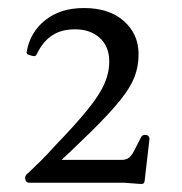

<svg xmlns="http://www.w3.org/2000/svg" viewBox="-20 -912 454 478"><path d="M53 -457Q44 -457 43 -466V-465Q41 -473 47 -479L50 -481Q71 -501 84.5 -514.5Q98 -528 116 -548Q169 -603 198.5 -639.5Q228 -676 240 -703.5Q252 -731 252 -759Q252 -796 228.5 -817.5Q205 -839 167 -839Q133 -839 110 -824Q87 -809 72 -778Q69 -770 60 -773L53 -775Q44 -777 47 -786Q56 -833 93.5 -862.5Q131 -892 189 -892Q252 -892 288.5 -859.5Q325 -827 325 -777Q325 -746 314.5 -719.5Q304 -693 278.5 -661.5Q253 -630 209 -586.5Q165 -543 97 -480L103 -514H283Q294 -514 300.5 -519Q307 -524 312 -533L331 -570Q334 -577 343 -576H345Q353 -573 352 -565L340 -461Q339 -453 330 -454L290 -457Z"/></svg>

Font: Hahmlet Light
Style: Regular
Weight: 300
Designer: Minjoo Ham & Mark Frömberg
Foundry: hypertype
Version: Version 1.002